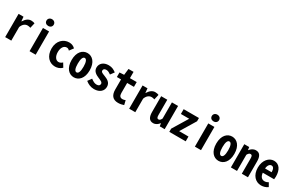

<svg xmlns="http://www.w3.org/2000/svg" viewBox="201 -2413 6099 4023"><g transform="rotate(30 3250.0 -401.0)"><path d="M86 0H234V-329C266 -414 320 -446 374 -446C400 -446 421 -441 445 -432L474 -557C448 -567 430 -574 387 -574C322 -574 264 -531 220 -457H215L205 -562H86Z M676 0H824V-562H676ZM750 -653C802 -653 838 -686 838 -734C838 -781 802 -816 750 -816C698 -816 662 -781 662 -734C662 -686 698 -653 750 -653Z M1296 14C1353 14 1415 -5 1462 -52L1404 -148C1378 -122 1347 -106 1312 -106C1247 -106 1197 -175 1197 -281C1197 -386 1244 -457 1316 -457C1342 -457 1361 -446 1383 -422L1453 -516C1416 -552 1371 -575 1307 -575C1169 -575 1046 -468 1046 -281C1046 -95 1156 14 1296 14Z M1750 12C1867 12 1969 -84 1969 -281C1969 -478 1867 -574 1750 -574C1633 -574 1531 -478 1531 -281C1531 -84 1633 12 1750 12ZM1750 -107C1706 -107 1681 -164 1681 -281C1681 -397 1706 -456 1750 -456C1793 -456 1819 -397 1819 -281C1819 -164 1793 -107 1750 -107Z M2240 14C2379 14 2455 -65 2455 -163C2455 -267 2373 -306 2306 -333C2246 -358 2198 -370 2198 -411C2198 -443 2221 -466 2266 -466C2311 -466 2337 -447 2379 -418L2445 -507C2397 -543 2347 -575 2263 -575C2139 -575 2061 -505 2061 -405C2061 -310 2141 -268 2207 -240C2266 -214 2317 -198 2317 -155C2317 -121 2294 -95 2242 -95C2187 -95 2153 -119 2100 -157L2033 -65C2091 -18 2160 14 2240 14Z M2822 12C2877 12 2924 -1 2958 -13L2933 -118C2910 -108 2887 -102 2862 -102C2808 -102 2780 -134 2780 -203V-446H2944V-562H2780V-714H2658L2640 -562L2531 -556V-446H2632V-203C2632 -73 2685 12 2822 12Z M3086 0H3234V-329C3266 -414 3320 -446 3374 -446C3400 -446 3421 -441 3445 -432L3474 -557C3448 -567 3430 -574 3387 -574C3322 -574 3264 -531 3220 -457H3215L3205 -562H3086Z M3669 12C3734 12 3777 -24 3812 -68H3816L3826 0H3945V-562H3796V-171C3777 -133 3757 -112 3731 -112C3693 -112 3684 -140 3684 -200V-562H3536V-182C3536 -58 3575 12 3669 12Z M4057 0H4454V-116H4228L4450 -483V-562H4080V-446H4281L4057 -77Z M4676 0H4824V-562H4676ZM4750 -653C4802 -653 4838 -686 4838 -734C4838 -781 4802 -816 4750 -816C4698 -816 4662 -781 4662 -734C4662 -686 4698 -653 4750 -653Z M5250 12C5367 12 5469 -84 5469 -281C5469 -478 5367 -574 5250 -574C5133 -574 5031 -478 5031 -281C5031 -84 5133 12 5250 12ZM5250 -107C5206 -107 5181 -164 5181 -281C5181 -397 5206 -456 5250 -456C5293 -456 5319 -397 5319 -281C5319 -164 5293 -107 5250 -107Z M5547 0H5695V-391C5715 -429 5737 -450 5763 -450C5799 -450 5811 -427 5811 -367V0H5960V-380C5960 -504 5920 -574 5826 -574C5761 -574 5714 -538 5680 -494H5676L5666 -562H5547Z M6281 12C6339 12 6396 -6 6441 -39L6391 -128C6361 -110 6334 -100 6300 -100C6235 -100 6190 -147 6181 -238H6456C6458 -252 6461 -280 6461 -307C6461 -463 6394 -574 6263 -574C6146 -574 6037 -463 6037 -281C6037 -95 6145 12 6281 12ZM6178 -339C6185 -420 6223 -462 6266 -462C6314 -462 6337 -415 6337 -339Z"/></g></svg>

Font: Noto Sans Mono CJK TC
Style: Bold
Weight: 700
Designer: Ryoko NISHIZUKA 西塚涼子 (kana, bopomofo & ideographs); Paul D. Hunt (Latin, Greek & Cyrillic); Sandoll Communications 산돌커뮤니
Foundry: Adobe
Version: Version 2.004;hotconv 1.0.118;makeotfexe 2.5.65603